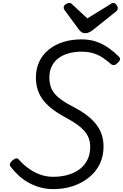

<svg xmlns="http://www.w3.org/2000/svg" viewBox="-20 -1287 849 1326"><path d="M348 19Q298 19 253.5 6Q209 -7 172 -28.5Q135 -50 105.5 -78Q76 -106 53 -136Q45 -148 49.5 -158.5Q54 -169 65 -178Q79 -190 90 -193Q101 -196 111 -184Q137 -154 172 -127.5Q207 -101 251.5 -83.5Q296 -66 348 -66Q403 -66 449.5 -79.5Q496 -93 530.5 -119Q565 -145 584 -184Q603 -223 603 -273Q603 -306 592.5 -333.5Q582 -361 561 -384.5Q540 -408 510 -429Q480 -450 441 -471Q406 -490 374 -510.5Q342 -531 315.5 -555Q289 -579 269.5 -607.5Q250 -636 239 -672Q228 -708 228 -752Q228 -810 250 -858.5Q272 -907 314 -942Q356 -977 414 -996Q472 -1015 543 -1015Q600 -1015 646 -999Q692 -983 730 -956Q768 -929 800 -897Q811 -886 808.5 -875Q806 -864 792 -852Q781 -840 769.5 -838Q758 -836 747 -844Q721 -867 692.5 -886.5Q664 -906 628.5 -918Q593 -930 542 -930Q494 -930 453.5 -918.5Q413 -907 383.5 -885Q354 -863 337.5 -829.5Q321 -796 321 -752Q321 -716 330.5 -688Q340 -660 360 -637Q380 -614 411.5 -592.5Q443 -571 488 -548Q535 -524 572.5 -496.5Q610 -469 638 -436Q666 -403 680.5 -363Q695 -323 695 -274Q695 -209 669.5 -155.5Q644 -102 596.5 -63Q549 -24 486 -2.5Q423 19 348 19ZM762 -1267Q774 -1267 783.5 -1255Q793 -1243 793 -1232Q793 -1223 790.5 -1218Q788 -1213 783 -1209L623 -1081Q609 -1070 596 -1064Q583 -1058 567 -1058Q553 -1058 543 -1065Q533 -1072 524 -1084L427 -1216Q421 -1223 420.5 -1228Q420 -1233 420 -1237Q420 -1249 434.5 -1258Q449 -1267 458 -1267Q468 -1267 473 -1262Q478 -1257 485 -1251L583 -1160L733 -1252Q740 -1256 747 -1261.5Q754 -1267 762 -1267Z"/></svg>

Font: Playwrite AU QLD
Style: Regular
Weight: 400
Designer: Veronika Burian, José Scaglione
Foundry: TypeTogether
Version: Version 1.002